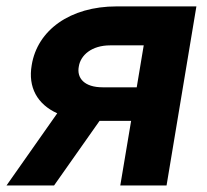

<svg xmlns="http://www.w3.org/2000/svg" viewBox="-32 -565 630 585"><path d="M334.5 0H475.5L566.4 -545.5H323.2C181.5 -545.5 81.7 -473 64.6 -366.5C52.9 -299 81.7 -247.2 142.4 -219.8L-12.1 0H132.8L271.3 -196.7H285.5H367.5ZM208.1 -362.2C213.4 -397 247.5 -426.8 303.6 -426.8H405.9L384.6 -299H280.5C225.5 -299 201.3 -326.7 208.1 -362.2Z"/></svg>

Font: Margiela Sans
Style: Bold Italic
Weight: 700
Italic angle: -9.39999°
Designer: Stefan Endress, Andreas Faust
Version: Version 1.100;FEAKit 1.0